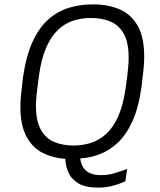

<svg xmlns="http://www.w3.org/2000/svg" viewBox="-20 -716 731 876"><path d="M427 140Q370 140 337.5 120.5Q305 101 292 70.5Q279 40 278 9Q222 5 175.5 -18Q129 -41 101 -92.5Q73 -144 73 -230Q73 -253 76 -285Q79 -317 85 -364Q99 -460 128 -524Q157 -588 199 -626Q241 -664 293 -680Q345 -696 402 -696H407Q472 -696 524.5 -674Q577 -652 607.5 -599.5Q638 -547 638 -456Q638 -434 635 -402Q632 -370 626 -322Q613 -226 584.5 -163.5Q556 -101 517.5 -65Q479 -29 435 -12.5Q391 4 346 7Q348 24 356.5 42Q365 60 385.5 71.5Q406 83 441 83Q472 83 499.5 75Q527 67 560 55L552 111Q550 112 533 119Q516 126 488.5 133Q461 140 427 140ZM315 -52Q358 -52 396 -64.5Q434 -77 465.5 -106Q497 -135 519.5 -185.5Q542 -236 553 -313Q558 -345 560.5 -367.5Q563 -390 564.5 -405.5Q566 -421 566.5 -432Q567 -443 567 -452Q567 -523 544.5 -562.5Q522 -602 483 -618Q444 -634 396 -634Q353 -634 315 -622Q277 -610 245.5 -580.5Q214 -551 191.5 -500.5Q169 -450 158 -373Q154 -341 151 -318.5Q148 -296 146.5 -280.5Q145 -265 144.5 -254Q144 -243 144 -234Q144 -164 166.5 -124Q189 -84 228 -68Q267 -52 315 -52Z"/></svg>

Font: Chivo Medium ExtraLight
Style: Italic
Weight: 250
Italic angle: -8.05°
Version: Version 2.002